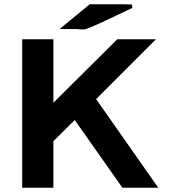

<svg xmlns="http://www.w3.org/2000/svg" viewBox="-20 -879 804 899"><path d="M259 -743 400 -859H481H563Q568 -859 580 -858.5Q592 -858 597 -858Q598 -856 599 -850Q600 -844 600 -842Q579 -832 536.5 -812Q494 -792 473 -782Q428 -761 407 -752.5Q386 -744 379 -742Q372 -740 358.5 -741.5Q345 -743 335 -743ZM84 0V-695H230V-398L529 -695H710L430 -415Q710 -16 721 0H553L330 -317L230 -218V0Z"/></svg>

Font: Coval
Style: Black
Weight: 1000
Foundry: Context Ltd
Version: Version 001.000